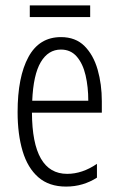

<svg xmlns="http://www.w3.org/2000/svg" viewBox="-20 -679 439 709"><path d="M205 -542Q259 -542 292 -509Q325 -476 340.5 -422Q356 -368 356 -305V-263H98Q99 -37 228 -37Q284 -37 338 -74V-23Q313 -7 284.5 1.5Q256 10 224 10Q161 10 121.5 -24.5Q82 -59 63.5 -121Q45 -183 45 -265Q45 -395 85 -468.5Q125 -542 205 -542ZM205 -496Q158 -496 130.5 -449.5Q103 -403 99 -307H306Q306 -358 296 -401Q286 -444 263.5 -470Q241 -496 205 -496ZM313 -659V-616H90V-659Z"/></svg>

Font: Noto Sans Lao UI ExtCond Light
Style: Regular
Weight: 300
Width: 2
Designer: Monotype Design Team
Foundry: Monotype Imaging Inc.
Version: Version 2.000; ttfautohint (v1.8.4.7-5d5b)